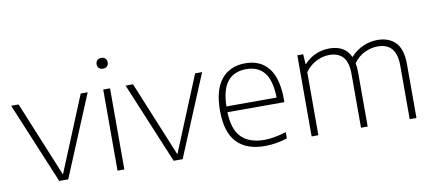

<svg xmlns="http://www.w3.org/2000/svg" viewBox="-68 -1000 2839 1260"><g transform="rotate(-10 1351.0 -370.0)"><path d="M478 -540.5H524.5L299.5 0H239.5L14.5 -540.5H64L271 -37.5Z M628 0V-540.5H673.5V0ZM614 -711Q614 -727.5 624 -737.5Q634 -747.5 651 -747.5Q668 -747.5 678 -737.5Q688 -727.5 688 -711Q688 -694.5 678 -685Q668 -675.5 651 -675.5Q634 -675.5 624 -685Q614 -694.5 614 -711Z M1240.5 -540.5H1287L1062 0H1002L777 -540.5H826.5L1033.5 -37.5Z M1784.5 -252.5H1405Q1408 -137 1460.8 -84.2Q1513.5 -31.5 1614 -31.5Q1677 -31.5 1759 -57.5V-15.5Q1682.5 9 1610.5 9Q1487 9 1422.8 -59Q1358.5 -127 1358.5 -270.5Q1358.5 -409 1415.8 -478.8Q1473 -548.5 1575 -548.5Q1676.5 -548.5 1730.5 -479.2Q1784.5 -410 1784.5 -270ZM1405 -291H1739.5Q1737 -405 1695.5 -457.2Q1654 -509.5 1574.5 -509.5Q1494.5 -509.5 1451 -457Q1407.5 -404.5 1405 -291Z M2620 -359V0H2575V-358Q2575 -506.5 2450 -506.5Q2407 -506.5 2364 -486.5Q2321 -466.5 2289.5 -423Q2295 -394 2295 -359.5V0H2250.5V-358Q2250.5 -437 2218.5 -471.8Q2186.5 -506.5 2128 -506.5Q2084 -506.5 2041 -485Q1998 -463.5 1966.5 -420V0H1921.5V-540.5H1960.5L1964.5 -475.5H1968.5Q2001.5 -511.5 2044.8 -530Q2088 -548.5 2135.5 -548.5Q2239.5 -548.5 2276 -466.5Q2315 -509.5 2361.8 -529Q2408.5 -548.5 2455.5 -548.5Q2532.5 -548.5 2576.2 -503.2Q2620 -458 2620 -359Z"/></g></svg>

Font: Encode Sans Semi Expanded ExLight
Style: Regular
Weight: 275
Width: 6
Designer: Multiple Designers
Foundry: Impallari Type
Version: Version 2.000